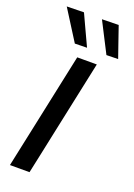

<svg xmlns="http://www.w3.org/2000/svg" viewBox="-179 -1035 767 1102"><g transform="rotate(20 204.5 -484.5)"><path d="M33.5 0Q46 -58.5 57.5 -113Q69 -167.5 83.5 -235L134 -473Q148.5 -542 160.5 -597.8Q172.5 -653.5 185 -713H304.5Q292 -654 280 -597.8Q268 -541.5 253.5 -473L203 -235Q189 -167.5 177.2 -113Q165.5 -58.5 153 0ZM145 -782.5Q116.5 -827.5 87.5 -873.5Q58.5 -919.5 28.5 -967L133 -969Q154.5 -922.5 176 -876.2Q197.5 -830 219 -784ZM338 -782.5Q314.5 -828 291 -874.2Q267.5 -920.5 243.5 -967L345 -969Q361 -922.5 377 -876.2Q393 -830 409 -784Z"/></g></svg>

Font: Commissioner Medium
Style: Italic
Weight: 500
Italic angle: -12°
Designer: Kostas Bartsokas
Foundry: Kostas Bartsokas
Version: Version 1.000; ttfautohint (v1.8.3)